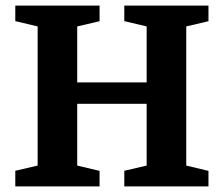

<svg xmlns="http://www.w3.org/2000/svg" viewBox="-20 -668 802 688"><path d="M34.8 0V-56L114.9 -74.7V-573.3L34.8 -592.3V-648H336.8V-592L256.7 -573.3V-372.7H505.5V-573.3L425.4 -592.3V-648H727V-592L647.4 -573.3V-74.7L727 -55.7V0H425.4V-56L505.5 -74.7V-296H256.7V-74.7L336.8 -55.7V0Z"/></svg>

Font: Faustina Light
Style: Regular
Weight: 300
Designer: Alfonso Garcia
Foundry: http://www.omnibus-type.com
Version: Version 1.200